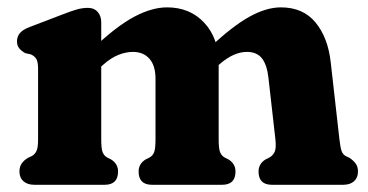

<svg xmlns="http://www.w3.org/2000/svg" viewBox="-20 -512 1021 532"><path d="M260.5 -450.2V-125.8Q260.5 -100.5 264.2 -90.6Q268 -80.7 276.7 -75.8L288.1 -70Q307.1 -58 307.1 -36.8Q307.1 0 270.1 0H74.9Q56.1 0 45 -9.8Q33.9 -19.6 33.9 -36.8Q33.9 -50 40.1 -59Q46.3 -68 57.7 -74.8L68.5 -79.8Q76.8 -84.7 81.2 -93.8Q85.5 -102.9 85.5 -125.8V-321.4Q85.5 -341.8 80.1 -349.6Q74.6 -357.4 65.3 -361.4L50.3 -364.6Q40 -370.2 33.6 -377.7Q27.1 -385.2 27.1 -397.4Q27.1 -411.2 35.6 -420.8Q44 -430.4 62.3 -437.2L156.5 -473.2Q178.4 -481.7 193.3 -485.9Q208.2 -490.2 223.9 -490.2Q240.9 -490.2 250.7 -479Q260.5 -467.8 260.5 -450.2ZM246.9 -315.8 213.1 -354.6 237.5 -377.6Q302.6 -439.4 351.7 -465.5Q400.9 -491.6 442.8 -491.6Q506.5 -491.6 546.2 -448.7Q585.9 -405.9 585.9 -336.4V-125.8Q585.9 -100.5 589.6 -90.8Q593.4 -81.1 602.1 -75.8L613.5 -70Q632.5 -58 632.5 -36.8Q632.5 0 595.5 0H401.1Q364.1 0 364.1 -36.8Q364.1 -58 383.1 -70L394.7 -75.8Q403.4 -80.7 407.2 -90.6Q410.9 -100.5 410.9 -125.8V-293.6Q410.9 -330.2 394.1 -349.2Q377.3 -368.2 348.4 -368.2Q329.4 -368.2 308.7 -360.2Q288.1 -352.2 265.9 -332.6ZM569.1 -317.1 535.3 -355.9 558.9 -378.2Q622.4 -438.4 669.9 -465Q717.5 -491.6 758.4 -491.6Q819.8 -491.6 854.3 -449.7Q888.9 -407.9 896.5 -338.4L920.5 -125.8Q923.2 -102.9 926.4 -93.8Q929.6 -84.7 937.5 -79.8L948.1 -74.8Q959.5 -67.2 965.7 -58.6Q971.9 -50 971.9 -36.8Q971.9 -19.6 961 -9.8Q950.2 0 930.9 0H733.4Q696.4 0 696.4 -36.8Q696.4 -58 715.4 -70L726.9 -75.8Q735.6 -80.7 740.7 -90.6Q745.8 -100.5 743.1 -125.8L723.9 -295.6Q720 -332.1 705.9 -350.2Q691.8 -368.2 664 -368.2Q646.7 -368.2 628 -360.2Q609.3 -352.2 587.3 -333.2Z"/></svg>

Font: Fraunces SuperSoft Wonky
Style: Regular
Weight: 900
Version: Version 1.000;[b76b70a41]